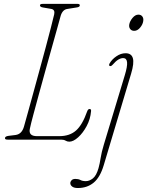

<svg xmlns="http://www.w3.org/2000/svg" viewBox="-20 -720 759 990"><path d="M295.5 0H19.5Q3.5 0 6 -9Q6.5 -17 24 -19.5L60.5 -24Q92.5 -28.5 103.5 -67Q111.5 -95.5 124.5 -142.2Q137.5 -189 153 -245.8Q168.5 -302.5 184.8 -362Q201 -421.5 216 -477Q231 -532.5 242.2 -576.8Q253.5 -621 259.5 -646.5Q264.5 -670 244.5 -674L201 -681.5Q186 -684 186 -692.5Q186 -700 200.5 -700H380Q391.5 -700 391.5 -692.5Q391.5 -683.5 375 -681.5L328 -674Q303 -671 293 -639Q286.5 -615 274 -570.2Q261.5 -525.5 245.5 -468.5Q229.5 -411.5 212.5 -350.2Q195.5 -289 179.8 -231.5Q164 -174 151.8 -128.2Q139.5 -82.5 134 -56.5Q125.5 -18 170.5 -18H286Q339 -18 371.8 -46.8Q404.5 -75.5 429 -144.5Q433.5 -158 442 -158Q451 -158 449.5 -146.5Q446 -105.5 426.8 -69.8Q407.5 -34 382.8 -11.8Q358 10.5 337.5 10.5Q326.5 10.5 318 5.2Q309.5 0 295.5 0ZM672 -561Q658.5 -561 651.2 -570.5Q644 -580 646.5 -594Q649.5 -611 663.5 -627.8Q677.5 -644.5 693.5 -644.5Q707 -644.5 714 -635Q721 -625.5 718.5 -611Q716 -593.5 702.2 -577.2Q688.5 -561 672 -561ZM656 -340 515 131.5Q496.5 194 463 221.8Q429.5 249.5 381.5 249.5Q362 249.5 352.2 242Q342.5 234.5 342.5 224.5Q342.5 216.5 349 209.5Q355.5 202.5 369 202.5Q384 202.5 394.8 208.2Q405.5 214 422.5 214Q441 214 459 199.8Q477 185.5 488 147Q494.5 123.5 499 94.2Q503.5 65 515.5 25.5L623 -330.5Q637.5 -378 635.2 -399.2Q633 -420.5 615 -420.5Q603.5 -420.5 590.2 -412.8Q577 -405 561 -386.5Q553 -377.5 546.5 -379.5Q540 -381.5 544.5 -392Q556.5 -413.5 579.8 -429.5Q603 -445.5 627.5 -445.5Q657.5 -445.5 665 -420.2Q672.5 -395 656 -340Z"/></svg>

Font: Fraunces 72pt Soft Thin
Style: Italic
Weight: 100
Italic angle: -16°
Version: Version 1.000;[0bf87f6ff]